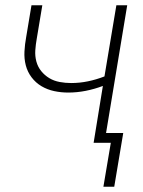

<svg xmlns="http://www.w3.org/2000/svg" viewBox="-20 -540 540 726"><path d="M371 166 399 0H334L369 -215Q337 -203 304 -196.5Q271 -190 238 -190Q211 -190 185 -195.5Q159 -201 137 -214Q115 -227 99.5 -247.5Q84 -268 77.5 -293Q71 -318 72.5 -345.5Q74 -373 79 -400L99 -520H140L119 -394Q115 -372 113.5 -350Q112 -328 117.5 -307.5Q123 -287 136 -271Q149 -255 166.5 -244.5Q184 -234 205.5 -230Q227 -226 249 -226Q281 -226 312.5 -232.5Q344 -239 375 -251L420 -520H461L381 -37H446L412 166Z"/></svg>

Font: Iosevka SS18 Extralight
Style: Italic
Weight: 200
Italic angle: -9°
Monospace: yes
Designer: Belleve Invis
Foundry: Belleve Invis
Version: Version 25.1.1; ttfautohint (v1.8.4)